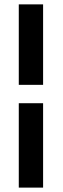

<svg xmlns="http://www.w3.org/2000/svg" viewBox="-20 -731 288 883"><path d="M66.4 131.8V-256.3H178.2V131.8ZM178.2 -340.8H66.4V-710.9H178.2Z"/></svg>

Font: RobotoDraft Medium
Style: Regular
Weight: 500
Version: Version 2.001152; 2014